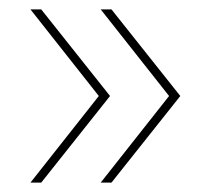

<svg xmlns="http://www.w3.org/2000/svg" viewBox="-20 -464 463 410"><path d="M215 -259 68 -444H45L191 -259L45 -74H68ZM365 -259 218 -444H195L341 -259L195 -74H218Z"/></svg>

Font: Montserrat-Alt1 Thin
Style: Regular
Weight: 100
Designer: Differentunic
Foundry: Differentunic
Version: Version 7.222